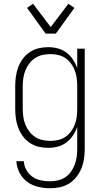

<svg xmlns="http://www.w3.org/2000/svg" viewBox="-20 -779 540 1022"><path d="M247 223Q215 223 183 215.5Q151 208 125 189Q99 170 84 140.5Q69 111 67 79H107Q108 104 120.5 126Q133 148 153 162Q173 176 197.5 181Q222 186 247 186Q268 186 289 181Q310 176 327.5 164.5Q345 153 357.5 135.5Q370 118 377.5 98Q385 78 388 57Q391 36 391 15V-102Q382 -78 367.5 -56.5Q353 -35 332.5 -20Q312 -5 287 1.5Q262 8 236 8Q211 8 185.5 2Q160 -4 138.5 -18.5Q117 -33 101.5 -54Q86 -75 77 -99Q68 -123 64.5 -148.5Q61 -174 61 -200V-320Q61 -346 64.5 -371.5Q68 -397 77 -421Q86 -445 101.5 -466Q117 -487 138.5 -501.5Q160 -516 185.5 -522Q211 -528 236 -528Q262 -528 287 -521.5Q312 -515 332.5 -500Q353 -485 367.5 -463.5Q382 -442 391 -418V-520H431V15Q431 41 427 67.5Q423 94 413 118Q403 142 386.5 163Q370 184 347.5 198Q325 212 299 217.5Q273 223 247 223ZM249 -29Q270 -29 291 -34Q312 -39 329 -51Q346 -63 358.5 -80Q371 -97 378.5 -117Q386 -137 388.5 -158Q391 -179 391 -200V-320Q391 -341 388.5 -362Q386 -383 378.5 -403Q371 -423 358.5 -440Q346 -457 329 -469Q312 -481 291 -486Q270 -491 249 -491Q228 -491 206.5 -486.5Q185 -482 167 -470Q149 -458 136 -441Q123 -424 115 -404Q107 -384 104 -362.5Q101 -341 101 -320V-200Q101 -179 104 -157.5Q107 -136 115 -116Q123 -96 136 -79Q149 -62 167 -50Q185 -38 206.5 -33.5Q228 -29 249 -29ZM223 -600 124 -737 156 -759 250 -635 344 -759 376 -737 277 -600Z"/></svg>

Font: Iosevka Curly Extralight
Style: Regular
Weight: 200
Monospace: yes
Designer: Belleve Invis
Foundry: Belleve Invis
Version: Version 22.1.2; ttfautohint (v1.8.4)